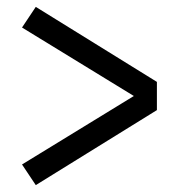

<svg xmlns="http://www.w3.org/2000/svg" viewBox="-20 -619 540 558"><path d="M84 -81 44 -141 369 -340 44 -539 84 -599 436 -381V-299Z"/></svg>

Font: Iosevka Web
Style: Regular
Weight: 400
Monospace: yes
Designer: Belleve Invis
Foundry: Belleve Invis
Version: Version 28.0.3; ttfautohint (v1.8.3)